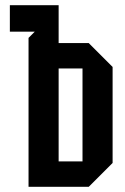

<svg xmlns="http://www.w3.org/2000/svg" viewBox="-20 -720 482 740"><path d="M298 -456H206V-98H298ZM414 -462V-92L322 0H90V-574L114 -598H18V-700H206V-554H322Z"/></svg>

Font: Tektur Condensed Medium
Style: Regular
Weight: 500
Width: 3
Designer: Adam Jagosz
Foundry: Adam Jagosz
Version: Version 1.005;gftools[0.9.30]